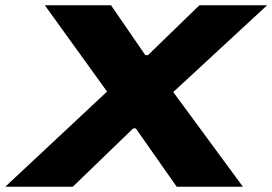

<svg xmlns="http://www.w3.org/2000/svg" viewBox="-47 -708 1033 728"><path d="M-26.9 0 358.9 -360.8 123 -688H374L503.9 -499H514.2L709 -688H965.8L609.9 -358.9L874 0H623L467.8 -221.2H458L229 0Z"/></svg>

Font: Archivo Expanded ExtraBold
Style: Italic
Weight: 800
Width: 7
Italic angle: -10°
Designer: Hector Gatti
Foundry: Omnibus-Type
Version: Version 2.001